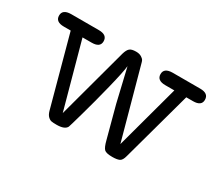

<svg xmlns="http://www.w3.org/2000/svg" viewBox="-85 -619 929 810"><g transform="rotate(30 379.0 -213.5)"><path d="M22.9 -400.9Q22.9 -430.7 64 -431.2H199.2Q240.2 -431.2 240.2 -399.9Q240.2 -370.1 199.2 -370.1H154.8L242.2 -51.8L335 -395Q340.8 -415 349.9 -423.1Q358.9 -431.2 380.9 -431.2Q397 -431.2 407 -425Q417 -418.9 419.9 -413.6Q422.9 -408.2 425.8 -396L518.1 -60.1L602.1 -370.1H558.1Q517.1 -370.1 517.1 -400.9Q517.1 -430.7 558.1 -431.2H692.9Q733.9 -431.2 733.9 -399.9Q733.9 -370.1 692.9 -370.1H660.2L566.9 -29.8Q561 -6.8 549.6 -1.5Q538.1 3.9 515.1 3.9Q485.4 3.9 476.1 -5.1Q466.8 -14.2 459 -44.9Q431.2 -147 418 -198.2L379.9 -359.9Q377 -330.1 356 -245.6Q335 -161.1 314.9 -90.1Q294.9 -19 293 -15.1Q283.2 3.9 244.1 3.9Q227.1 3.9 219 2.4Q210.9 1 202.4 -7.1Q193.8 -15.1 189 -32.2L97.2 -370.1H64Q22.9 -370.1 22.9 -400.9Z"/></g></svg>

Font: CMU Typewriter Text Variable Width
Style: Medium
Weight: 500
Version: Version 0.7.0